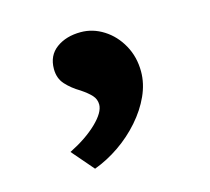

<svg xmlns="http://www.w3.org/2000/svg" viewBox="-63 -215 540 494"><g transform="rotate(-15 207.5 31.5)"><path d="M134 206 84 148Q130 125 158.5 97.5Q187 70 187 49Q187 35 177.5 24.5Q168 14 150 2Q128 -11 113 -27.5Q98 -44 98 -69Q98 -105 124 -124Q150 -143 189 -143Q221 -143 249.5 -125Q278 -107 295.5 -75.5Q313 -44 313 -5Q313 27 298.5 59Q284 91 258.5 120Q233 149 201 171Q169 193 134 206Z"/></g></svg>

Font: Lexend Giga SemiBold
Style: Regular
Weight: 600
Designer: Bonnie Shaver-Troup, Thomas Jockin
Foundry: Lexend
Version: Version 1.007